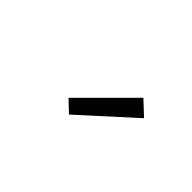

<svg xmlns="http://www.w3.org/2000/svg" viewBox="-15 -987 631 631"><g transform="rotate(45 300.0 -672.0)"><path d="M281 -566 241 -604 415 -778 464 -732Z"/></g></svg>

Font: Iosevka SS04 Light Extended
Style: Regular
Weight: 300
Width: 7
Monospace: yes
Designer: Belleve Invis
Foundry: Belleve Invis
Version: Version 19.0.0; ttfautohint (v1.8.4)